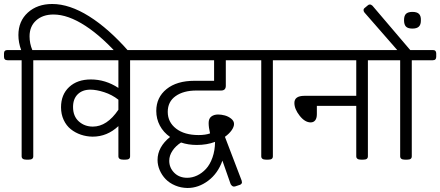

<svg xmlns="http://www.w3.org/2000/svg" viewBox="-45 -800 2206 962"><path d="M216.8 -780Q303.2 -780 401.7 -718.2Q500.2 -656.4 600.9 -541.4L563.2 -506.5Q470.1 -614 382.9 -670.6Q295.7 -727.3 223.1 -727.3Q169.2 -727.3 136.1 -697.6Q103.1 -667.9 103.1 -617.9Q103.1 -582.2 116.9 -549.3H227.1Q244.2 -549.3 244.2 -532.3V-515.3Q244.2 -498.2 227.1 -498.2H121.7V-17Q121.7 -8.3 116.1 -4.2Q110.6 0 97.5 0H87.6Q63.4 0 63.4 -17V-498.2H-7.1Q-25 -498.2 -25 -515.3V-532.3Q-25 -549.3 -7.1 -549.3H61Q47.2 -587 47.2 -624.3Q47.2 -694 94.5 -737Q141.9 -780 216.8 -780Z M712.2 -549.3Q729.3 -549.3 729.3 -532.3V-515.3Q729.3 -498.2 712.2 -498.2H606.8V-17Q606.8 -8.3 601.3 -4.2Q595.7 0 582.6 0H572.7Q548.2 0 548.2 -17V-168.1Q491.9 -115.3 419.3 -115.3Q388.4 -115.7 360.3 -125.2Q332.1 -134.8 309.8 -152.6Q287.4 -170.4 274.1 -199Q260.8 -227.5 260.8 -262.4Q260.8 -326.2 301.6 -364.1Q342.4 -401.9 410.2 -401.9Q483.6 -401.9 548.2 -359.5V-498.2H211.7Q193.8 -498.2 193.8 -515.3V-532.3Q193.8 -549.3 211.7 -549.3ZM420.1 -165.7Q491.1 -165.7 548.2 -250.1V-300.4Q516.4 -325.4 477.2 -338.1Q438 -350.8 407.8 -350.8Q368.2 -350.8 344.6 -327.8Q321 -304.8 321 -264Q321 -217.6 350 -191.6Q378.9 -165.7 420.1 -165.7Z M1208.1 -549.3Q1225.1 -549.3 1225.1 -532.3V-515.3Q1225.1 -498.2 1208.1 -498.2H1086.4V-370.2Q1086.4 -346.4 1062.6 -346.4H938.6Q874.4 -346.4 834.9 -318.5Q795.5 -290.5 795.5 -239.4Q795.5 -187.9 837.3 -155.6Q879.1 -123.3 950.1 -123.3Q984.1 -123.3 1007.5 -131.6Q1000.4 -161.7 1000.4 -183.5Q1000.4 -206.1 1013.9 -216.2Q1027.3 -226.3 1048 -226.3Q1063.8 -226.3 1081.5 -221.6Q1099.1 -216.8 1113.4 -205.3Q1127.6 -193.8 1127.6 -178.8Q1127.6 -164.5 1115.5 -147.2Q1103.4 -130 1082 -114.5L1165.7 104.6Q1167.3 111 1167.3 113.8Q1167.3 120.5 1158.5 125.6L1133.2 134Q1131.6 134.8 1126.8 134.8Q1118.1 134.8 1110.6 122.5L1069.4 4.8Q1046.8 69 998.2 105.4Q949.7 141.9 894.6 141.9Q861.7 141.5 832.9 129.4Q804.2 117.3 785.2 97.7Q766.2 78.1 755.3 52.9Q744.4 27.7 744.4 1.6Q744.4 -63 807 -113.8Q774.1 -136.7 756 -170.6Q738 -204.5 738 -244.2Q738 -311.9 789.3 -353.5Q840.7 -395.2 929.4 -395.2H1027.7V-498.2H696.8Q679 -498.2 679 -515.3V-532.3Q679 -549.3 696.8 -549.3ZM1042.4 -150.2 1041.6 -149.4ZM1032.5 -89.2Q991.7 -73.7 940.9 -73.7Q898.1 -73.7 862.1 -86Q835.1 -68.6 819.1 -44.6Q803 -20.6 803 5.5Q803 40.4 828 65.6Q853 90.8 893 90.8Q918.4 90.8 942.7 79.3Q967.1 67.8 987.1 46.2Q1007.1 24.6 1019.6 -10.7Q1032.1 -46 1032.5 -89.2Z M1427.7 -549.3Q1444.7 -549.3 1444.7 -532.3V-515.3Q1444.7 -498.2 1427.7 -498.2H1322.2V-17Q1322.2 -8.3 1316.7 -4.2Q1311.1 0 1298.1 0H1288.1Q1264 0 1264 -17V-498.2H1193.4Q1175.6 -498.2 1175.6 -515.3V-532.3Q1175.6 -549.3 1193.4 -549.3Z M1903.3 -549.3Q1921.1 -549.3 1921.1 -532.3V-515.3Q1921.1 -498.2 1903.3 -498.2H1798.3V-17Q1798.3 -8.3 1792.7 -4.2Q1787.2 0 1774.1 0H1764.2Q1740 0 1740 -17V-269.5H1542.6V-227.9Q1542.6 -207.7 1534.3 -197.2Q1526 -186.7 1511.7 -186.7Q1482.8 -186.7 1456.4 -220.2Q1430 -253.7 1430 -284.2Q1430 -319.9 1480.4 -319.9H1740V-498.2H1412.2Q1394.4 -498.2 1394.4 -515.3V-532.3Q1394.4 -549.3 1412.2 -549.3Z M2123.7 -549.3Q2140.7 -549.3 2140.7 -532.3V-515.3Q2140.7 -498.2 2123.7 -498.2H2018.2V-17Q2018.2 -8.3 2012.7 -4.2Q2007.1 0 1994.1 0H1984.1Q1960 0 1960 -17V-498.2H1889.4Q1871.6 -498.2 1871.6 -515.3V-532.3Q1871.6 -549.3 1889.4 -549.3H1945.3L1781.2 -737.2Q1776.5 -743.2 1776.5 -749.1Q1776.5 -756.2 1782.8 -760.6L1797.5 -772.9Q1802.2 -777.6 1809 -777.6Q1813.7 -777.6 1821.2 -771.3L2010.3 -549.3ZM2021.4 -656.8Q1998.8 -656.8 1989.1 -666.7Q1979.4 -676.6 1979.4 -698.8Q1979.4 -721.8 1989.7 -731.1Q2000 -740.4 2021.4 -740.4Q2044.4 -740.4 2054.5 -730.1Q2064.6 -719.8 2063.8 -698.8Q2064.2 -677 2053.9 -666.9Q2043.6 -656.8 2021.4 -656.8Z"/></svg>

Font: Jaldi
Style: Regular
Weight: 400
Designer: Pablo Cosgaya and Nicolas Silva
Foundry: Omnibus-Type
Version: Version 1.001;PS 001.001;hotconv 1.0.70;makeotf.lib2.5.58329